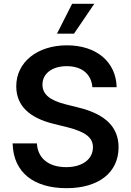

<svg xmlns="http://www.w3.org/2000/svg" viewBox="-20 -974 686 1004"><path d="M328 10C495 10 600 -71 600 -204C600 -307 534 -377 389 -412L321 -429C240 -450 202 -481 202 -532C202 -587 250 -628 329 -628C411 -628 458 -584 463 -518H590C587 -649 486 -737 330 -737C175 -737 65 -649 65 -523C65 -420 135 -358 258 -327L335 -308C428 -284 466 -254 466 -204C466 -143 413 -100 326 -100C235 -100 177 -146 173 -224H46C50 -69 160 10 328 10ZM278 -798H367L473 -954H357Z"/></svg>

Font: Wafeq Semi Bold
Style: Regular
Weight: 600
Designer: Rasmus Andersson & Azza Alameddine
Foundry: Google & TypeTogether
Version: Version 3.000;January 28, 2025;FontCreator 15.0.0.3014 64-bi